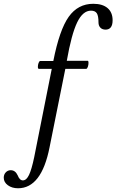

<svg xmlns="http://www.w3.org/2000/svg" viewBox="-164 -736 620 1023"><path d="M-67.9 267.1Q-100.1 267.1 -122.1 251Q-144 234.9 -144 210.9Q-144 193.8 -133.3 182.4Q-122.6 170.9 -106.9 170.9Q-82.5 170.9 -69.8 198.2Q-59.6 225.1 -42 225.1Q-23.4 225.1 -9.5 196.3Q4.4 167.5 18.1 102.1L111.8 -369.1H43Q38.1 -369.1 37.8 -379.6Q37.6 -390.1 41.5 -400.6Q45.4 -411.1 50.8 -411.1H120.1Q152.8 -577.1 202.1 -646.5Q251.5 -715.8 333 -715.8Q382.3 -715.8 409.2 -692.9Q436 -669.9 436 -627.9Q436 -578.1 397.9 -578.1Q379.9 -578.6 370.4 -589.1Q360.8 -599.6 360.8 -616.2Q360.8 -651.4 351.8 -665.3Q342.8 -679.2 320.8 -679.2Q277.3 -679.2 247.1 -616.5Q216.8 -553.7 191.9 -412.1H303.2Q307.6 -412.1 307.6 -401.4Q307.6 -390.6 304 -379.9Q300.3 -369.1 294.9 -369.1H184.1L100.1 48.8Q57.1 267.1 -67.9 267.1Z"/></svg>

Font: Junicode SmCond Medium
Style: Italic
Weight: 500
Width: 4
Italic angle: -11°
Designer: Peter S. Baker
Version: Version 2.206